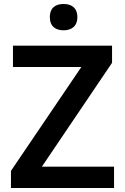

<svg xmlns="http://www.w3.org/2000/svg" viewBox="-20 -943 626 963"><path d="M299 -923C261 -923 230 -906 230 -857C230 -809 261 -791 299 -791C336 -791 368 -809 368 -857C368 -906 336 -923 299 -923ZM552 0V-107H190L542 -628V-714H45V-607H388L35 -86V0Z"/></svg>

Font: Noto Sans Syriac SemiBold
Style: Regular
Weight: 600
Designer: Patrick Giasson and the Monotype Design Team
Foundry: Monotype Imaging Inc.
Version: Version 3.000